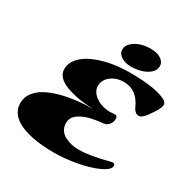

<svg xmlns="http://www.w3.org/2000/svg" viewBox="-218 -1195 1386 1411"><g transform="rotate(30 475.0 -489.0)"><path d="M676.8 -448.7Q695.3 -448.7 695.3 -420.2Q695.3 -391.6 676.8 -371.1Q658.2 -350.6 636.5 -349.1Q614.7 -347.7 591.6 -344.2Q568.4 -340.8 538.8 -334.7Q509.3 -328.6 484.9 -318.4Q460.4 -308.1 439.5 -294.4Q393.6 -265.1 393.6 -214.4Q393.6 -180.7 410.4 -155.5Q427.2 -130.4 454.6 -116.7Q507.3 -90.3 571.3 -90.3Q669.4 -90.3 822.3 -132.3Q831.1 -134.8 837.4 -134.8Q856 -134.8 856 -116.2Q856 -82 786.4 -49.8Q716.8 -17.6 616.7 1Q516.6 19.5 427.5 19.5Q338.4 19.5 268.1 8.3Q197.8 -2.9 143.6 -25.6Q89.4 -48.3 59.3 -86.2Q29.3 -124 29.3 -173.3Q29.3 -222.7 58.8 -262Q88.4 -301.3 136.7 -326.9Q185.1 -352.5 249 -370.1Q369.6 -402.3 515.1 -402.3Q411.6 -407.7 360.6 -419.9Q309.6 -432.1 280 -443.6Q250.5 -455.1 230.5 -469.7Q184.6 -502.9 184.6 -552.7Q184.6 -602.5 221.9 -644.8Q259.3 -687 320.8 -713.9Q448.2 -769.5 616.7 -769.5Q845.7 -769.5 931.2 -718.3Q949.7 -707 949.7 -685.3Q949.7 -663.6 917.7 -613.8Q885.7 -564 866 -544.9Q846.2 -525.9 829.3 -525.9Q812.5 -525.9 798.8 -538.1Q785.2 -550.3 777.3 -568.4Q724.1 -688 613.3 -688Q548.8 -688 504.6 -653.1Q460.4 -618.2 460.4 -568.1Q460.4 -518.1 511.5 -481.9Q562.5 -445.8 635.7 -445.8ZM509.8 -947.3Q565.9 -998 661.6 -998Q715.8 -998 749.3 -976.1Q782.7 -954.1 782.7 -920.2Q782.7 -886.2 755.9 -861.6Q729 -836.9 688.2 -824Q647.5 -811 598.4 -811Q549.3 -811 515.6 -832.8Q481.9 -854.5 481.9 -888.7Q481.9 -922.9 509.8 -947.3Z"/></g></svg>

Font: Sonsie One
Style: Regular
Weight: 400
Designer: Riccardo De Franceschi
Foundry: Sorkin Type Co
Version: Version 1.003